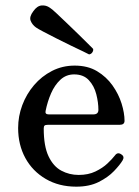

<svg xmlns="http://www.w3.org/2000/svg" viewBox="-20 -688 522 720"><path d="M266 12Q201 12 151.5 -17Q102 -46 75 -95.5Q48 -145 48 -208Q48 -252 63.5 -293.5Q79 -335 107.5 -368.5Q136 -402 175 -422Q214 -442 260 -442Q309 -442 344 -421Q379 -400 402 -367.5Q425 -335 436 -299.5Q447 -264 447 -235Q447 -220 429 -220H160Q150 -220 147 -217Q144 -214 144 -206Q144 -140 162 -102Q180 -64 210 -48Q240 -32 275 -32Q311 -32 338 -45Q365 -58 383 -75Q401 -92 411 -105Q421 -119 435 -109Q448 -101 440 -87Q430 -70 407.5 -46.5Q385 -23 350 -5.5Q315 12 266 12ZM163 -259H330Q349 -259 349 -276Q349 -304 341 -335Q333 -366 313 -387.5Q293 -409 258 -409Q228 -409 206.5 -389Q185 -369 171.5 -338Q158 -307 151 -272Q148 -259 163 -259ZM314 -484Q311 -486 292 -495Q273 -504 246 -517Q219 -530 191.5 -544Q164 -558 143 -569Q122 -580 115 -585Q101 -595 95 -610Q89 -625 105 -646Q119 -666 136 -667.5Q153 -669 167 -659Q174 -655 191.5 -638.5Q209 -622 231 -601Q253 -580 274.5 -559Q296 -538 311 -523Q326 -508 329 -505Q331 -499 326.5 -492Q322 -485 314 -484Z"/></svg>

Font: Zen Old Mincho
Style: Regular
Weight: 400
Designer: Yoshimichi Ohira
Foundry: Positype
Version: Version 1.001